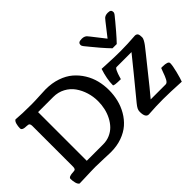

<svg xmlns="http://www.w3.org/2000/svg" viewBox="-128 -1187 1565 1565"><g transform="rotate(-45 654.5 -405.0)"><path d="M1073.2 -584.5H1024.4Q996.1 -612.8 956.8 -658.7Q917.5 -704.6 901.4 -725.1Q895.5 -732.4 887.9 -741.7Q880.4 -751 876 -756.1Q871.6 -761.2 867.2 -767.3Q862.8 -773.4 860.8 -778.1Q858.9 -782.7 858.9 -787.1Q858.9 -802.7 868.4 -809.8Q877.9 -816.9 901.4 -816.9Q917.5 -816.9 928.7 -812.3Q939.9 -807.6 945.6 -801.8Q951.2 -795.9 962.9 -781.2L1051.3 -668.5L1139.6 -781.2Q1151.4 -795.9 1157 -801.8Q1162.6 -807.6 1173.8 -812.3Q1185.1 -816.9 1201.2 -816.9Q1222.2 -816.9 1230.5 -809.8Q1238.8 -802.7 1238.8 -787.1Q1238.8 -782.7 1236.8 -778.1Q1234.9 -773.4 1230.5 -767.3Q1226.1 -761.2 1221.7 -756.1Q1217.3 -751 1209.7 -741.7Q1202.1 -732.4 1196.3 -725.1Q1181.2 -706.1 1141.1 -659.7Q1101.1 -613.3 1073.2 -584.5ZM858.9 5.9Q857.9 6.3 853 6.3Q814.9 6.3 814.9 -61.5Q814.9 -78.1 822.3 -92.8Q829.6 -107.4 847.2 -128.9Q1018.6 -336.9 1111.8 -453.1H939Q929.7 -453.1 918.9 -429.4Q908.2 -405.8 901.6 -382.1Q895 -358.4 894.5 -358.4Q813.5 -358.4 813.5 -369.6Q813.5 -439.5 842.8 -528.8Q865.7 -527.8 910.4 -525.6Q955.1 -523.4 988 -522.5Q1021 -521.5 1054.7 -521.5Q1132.8 -521.5 1228 -528.8Q1246.6 -526.9 1252.7 -514.9Q1258.8 -502.9 1258.8 -476.6Q1258.8 -465.3 1249.3 -448Q1239.7 -430.7 1229 -416.5Q1218.3 -402.3 1190.9 -368.2L1013.7 -147L949.7 -69.8H1122.1Q1130.9 -69.8 1138.7 -76.4Q1146.5 -83 1153.6 -96.7Q1160.6 -110.4 1165.8 -123Q1170.9 -135.7 1178.5 -157Q1186 -178.2 1191.4 -190.4Q1193.4 -190.4 1198 -190.7Q1202.6 -190.9 1205.6 -190.9Q1271.5 -190.9 1271.5 -166Q1271.5 -137.7 1256.3 -77.9Q1241.2 -18.1 1231 7.3Q1097.7 0 1022.9 0Q939.5 0 858.9 5.9ZM227.5 -84.5H417Q458.5 -84.5 494.4 -100.1Q530.3 -115.7 556.2 -142.3Q582 -168.9 600.3 -204.6Q618.7 -240.2 627.7 -280.5Q636.7 -320.8 636.7 -362.8Q636.7 -416 621.3 -465.8Q606 -515.6 577.4 -556.2Q548.8 -596.7 503.2 -621.1Q457.5 -645.5 402.3 -645.5H227.5ZM55.2 -733.9Q119.6 -727.5 234.9 -727.5Q272 -727.5 328.4 -730.7Q384.8 -733.9 402.3 -733.9Q475.1 -733.9 535.6 -713.1Q596.2 -692.4 637.7 -656.7Q679.2 -621.1 708.3 -573.7Q737.3 -526.4 750.5 -473.6Q763.7 -420.9 763.7 -364.7Q763.7 -307.6 750.7 -254.6Q737.8 -201.7 710.2 -154.1Q682.6 -106.4 642.6 -71.3Q602.5 -36.1 544.4 -15.4Q486.3 5.4 417 5.4Q396.5 5.4 340.1 2.7Q283.7 0 240.2 0Q219.7 0 190.4 1Q161.1 2 120.6 3.4Q80.1 4.9 55.2 5.4Q42 -2.4 35.6 -25.9Q29.3 -49.3 29.3 -74.2Q29.3 -85.9 45.4 -91.8Q61.5 -97.7 84 -97.7Q103 -97.7 108.9 -105.7Q114.7 -113.8 114.7 -128.4V-600.1Q114.7 -614.7 108.9 -622.8Q103 -630.9 84 -630.9Q29.3 -630.9 29.3 -656.2Q29.3 -680.2 35.6 -703.4Q42 -726.6 55.2 -733.9Z"/></g></svg>

Font: Coustard
Style: Regular
Weight: 400
Foundry: vernon adams
Version: Version 1.000